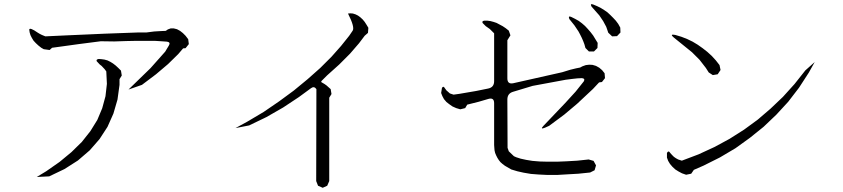

<svg xmlns="http://www.w3.org/2000/svg" viewBox="-20 -850 4040 920"><path d="M156.2 -2 201.2 -29.3 265.6 -74.2 322.3 -121.1 372.1 -169.9 413.1 -221.7 446.3 -275.4 469.7 -331.1 485.4 -388.7 492.2 -448.2 489.3 -507.8 481.4 -518.6 466.8 -534.2 458 -541 443.4 -556.6Q439.5 -565.4 453.1 -567.4L466.8 -566.4L480.5 -564.5L495.1 -560.5L508.8 -553.7L521.5 -545.9L534.2 -536.1L546.9 -524.4L559.6 -511.7L563.5 -488.3L552.7 -470.7V-443.4L543 -373L523.4 -305.7L495.1 -242.2L457 -183.6L410.2 -129.9L353.5 -81.1L289.1 -40L215.8 -4.9ZM189.5 -614.3 177.7 -621.1 164.1 -631.8 151.4 -643.6 140.6 -655.3 132.8 -668 126 -681.6 122.1 -694.3 120.1 -708Q122.1 -720.7 161.1 -693.4L170.9 -687.5L180.7 -682.6L197.3 -675.8L259.8 -678.7L302.7 -680.7L412.1 -685.5L479.5 -688.5L638.7 -694.3H680.7L718.8 -699.2L752.9 -701.2L774.4 -702.1L784.2 -709L797.9 -713.9H812.5L828.1 -710L842.8 -702.1L856.4 -691.4L869.1 -678.7L881.8 -662.1L884.8 -638.7L869.1 -619.1L857.4 -618.2L834 -590.8L785.2 -543L727.5 -494.1L660.2 -443.4L595.7 -420.9L701.2 -523.4L771.5 -602.5L789.1 -631.8Q798.8 -647.5 780.3 -650.4L752.9 -652.3L720.7 -654.3H680.7H635.7L585 -653.3L527.3 -651.4L462.9 -652.3L357.4 -638.7L265.6 -626L229.5 -621.1L217.8 -610.4Z M1496.1 -422.9Q1485.4 -438.5 1470.7 -427.7L1412.1 -384.8L1336.9 -335L1256.8 -289.1L1173.8 -249L1108.4 -236.3L1164.1 -266.6L1243.2 -313.5L1317.4 -364.3L1387.7 -416L1454.1 -470.7L1514.6 -524.4L1568.4 -578.1L1614.3 -629.9L1653.3 -678.7L1669.9 -703.1Q1680.7 -719.7 1647.5 -785.2L1659.2 -786.1L1670.9 -785.2L1683.6 -781.2L1695.3 -775.4L1706.1 -767.6L1717.8 -756.8L1727.5 -745.1L1736.3 -731.4L1745.1 -716.8L1743.2 -692.4L1727.5 -678.7L1700.2 -642.6L1657.2 -592.8L1605.5 -541L1546.9 -488.3L1522.5 -463.9Q1514.6 -457 1525.4 -453.1L1535.2 -447.3L1544.9 -440.4L1554.7 -431.6L1564.5 -422.9L1568.4 -399.4L1557.6 -381.8V17.6L1547.9 40L1526.4 49.8L1503.9 40L1495.1 17.6Z M2698.2 -14.6 2649.4 -11.7H2603.5L2562.5 -13.7L2524.4 -16.6L2489.3 -22.5L2459 -29.3L2429.7 -38.1L2399.4 -55.7L2387.7 -64.5L2377.9 -73.2L2370.1 -83L2363.3 -93.8L2357.4 -105.5L2352.5 -117.2L2349.6 -129.9L2348.6 -142.6L2347.7 -155.3V-355.5Q2347.7 -383.8 2320.3 -376L2273.4 -362.3L2218.8 -348.6L2209 -332L2185.5 -326.2L2166 -332L2148.4 -339.8L2132.8 -350.6L2119.1 -361.3L2107.4 -375L2099.6 -389.6L2093.8 -404.3L2097.7 -428.7Q2104.5 -440.4 2111.3 -427.7L2119.1 -417L2135.7 -402.3L2153.3 -396.5L2181.6 -400.4L2261.7 -414.1L2319.3 -425.8Q2347.7 -431.6 2347.7 -460.9V-690.4L2335.9 -702.1L2327.1 -710.9L2317.4 -717.8L2307.6 -724.6L2293 -739.3Q2287.1 -749 2300.8 -751H2315.4L2330.1 -749L2344.7 -745.1L2359.4 -740.2L2374 -732.4L2388.7 -724.6L2403.3 -714.8L2418 -703.1L2425.8 -680.7L2411.1 -657.2V-474.6Q2411.1 -445.3 2439.5 -451.2L2673.8 -503.9L2711.9 -515.6L2740.2 -522.5L2759.8 -526.4L2770.5 -532.2L2787.1 -538.1L2803.7 -540L2819.3 -539.1L2835.9 -534.2L2851.6 -525.4L2865.2 -513.7L2877 -499L2878.9 -475.6L2864.3 -457L2850.6 -455.1L2821.3 -423.8L2745.1 -352.5L2683.6 -300.8L2611.3 -247.1L2591.8 -238.3Q2565.4 -227.5 2585 -248L2687.5 -355.5L2738.3 -411.1L2777.3 -460Q2785.2 -473.6 2768.6 -475.6L2747.1 -474.6L2720.7 -471.7L2690.4 -467.8L2532.2 -438.5L2438.5 -410.2Q2411.1 -402.3 2411.1 -373L2412.1 -141.6L2418 -125L2442.4 -101.6L2453.1 -96.7L2474.6 -89.8L2501 -84L2531.2 -79.1L2566.4 -76.2L2605.5 -75.2H2648.4L2694.3 -77.1L2746.1 -80.1L2800.8 -85.9L2824.2 -79.1L2835.9 -57.6L2829.1 -34.2L2807.6 -23.4L2751 -17.6ZM2774.4 -653.3 2767.6 -668.9 2759.8 -684.6 2752 -699.2 2732.4 -728.5 2708 -758.8Q2701.2 -776.4 2717.8 -768.6L2735.4 -759.8L2752.9 -750L2768.6 -738.3L2783.2 -725.6L2796.9 -710.9L2809.6 -696.3L2822.3 -679.7L2833 -662.1L2843.8 -644.5L2842.8 -620.1L2826.2 -603.5H2801.8L2785.2 -620.1L2780.3 -637.7ZM2884.8 -721.7 2870.1 -749 2851.6 -776.4 2829.1 -801.8 2814.5 -818.4Q2805.7 -835 2823.2 -828.1L2841.8 -820.3L2859.4 -811.5L2875 -801.8L2890.6 -791L2904.3 -778.3L2918 -764.6L2930.7 -751L2942.4 -735.4L2952.1 -717.8L2953.1 -694.3L2936.5 -676.8L2913.1 -675.8L2894.5 -693.4L2889.6 -708Z M3231.4 -28.3 3215.8 -38.1 3202.1 -50.8 3190.4 -64.5 3181.6 -79.1 3175.8 -94.7V-117.2Q3183.6 -130.9 3191.4 -117.2L3200.2 -107.4L3209 -98.6L3218.8 -91.8L3229.5 -85.9L3247.1 -80.1L3327.1 -110.4L3403.3 -145.5L3475.6 -184.6L3544.9 -228.5L3610.4 -276.4L3671.9 -329.1L3731.4 -385.7L3787.1 -447.3L3838.9 -512.7L3883.8 -552.7L3855.5 -502L3808.6 -429.7L3756.8 -362.3L3700.2 -300.8L3638.7 -242.2L3573.2 -189.5L3503.9 -139.6L3429.7 -95.7L3351.6 -56.6L3304.7 -36.1L3292 -17.6L3267.6 -12.7L3248 -19.5ZM3362.3 -524.4 3332 -563.5 3295.9 -599.6 3254.9 -632.8 3209 -669.9Q3186.5 -688.5 3215.8 -682.6L3245.1 -673.8L3272.5 -663.1L3298.8 -650.4L3323.2 -635.7L3346.7 -619.1L3369.1 -601.6L3390.6 -582L3410.2 -560.5L3427.7 -538.1L3432.6 -514.6L3418.9 -494.1L3395.5 -490.2L3376 -502.9Z"/></svg>

Font: B2 Hana
Style: Regular
Weight: 500
Version: 2020-08-05; (max)